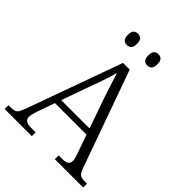

<svg xmlns="http://www.w3.org/2000/svg" viewBox="-251 -1043 1179 1179"><g transform="rotate(45 339.0 -453.0)"><path d="M-2 0V-33H19Q40 -33 51.5 -37.5Q63 -42 71.5 -56Q80 -70 90 -98L312 -714H370L595 -84Q603 -62 610.5 -51.5Q618 -41 630 -37Q642 -33 663 -33H680V0H434V-33H462Q495 -33 507.5 -42.5Q520 -52 520 -72Q520 -81 517 -92.5Q514 -104 510 -116Q506 -128 503 -135L465 -244H191L154 -139Q151 -131 147 -118.5Q143 -106 140 -93.5Q137 -81 137 -73Q137 -53 150.5 -43Q164 -33 198 -33H234V0ZM205 -284H451L382 -481Q373 -510 363 -539.5Q353 -569 344.5 -596.5Q336 -624 329 -646Q325 -626 316.5 -600Q308 -574 299 -546Q290 -518 279 -491ZM428 -808Q411 -808 400 -818.5Q389 -829 389 -857Q389 -885 400 -895.5Q411 -906 428 -906Q445 -906 456 -895.5Q467 -885 467 -857Q467 -829 456 -818.5Q445 -808 428 -808ZM250 -808Q233 -808 222 -818.5Q211 -829 211 -857Q211 -885 222 -895.5Q233 -906 250 -906Q267 -906 278.5 -895.5Q290 -885 290 -857Q290 -829 278.5 -818.5Q267 -808 250 -808Z"/></g></svg>

Font: Noto Rashi Hebrew Light
Style: Regular
Weight: 300
Version: Version 1.006